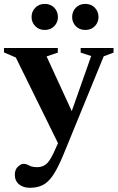

<svg xmlns="http://www.w3.org/2000/svg" viewBox="-25 -672 588 958"><path d="M123.5 265Q91 265 70 247.8Q49 230.5 49 199.5Q49 174.5 64 160Q79 145.5 92.5 145.5Q106 145.5 120.5 153.8Q135 162 161 162Q185 162 203 149Q221 136 241.5 93L264.5 42.5L54 -385L-5 -410.5V-432.5H263.5V-409.5L207.5 -390.5L333 -117.5L430 -392.5L377.5 -409.5V-432.5H541.5V-409.5L492.5 -391L291.5 99.5Q263.5 167.5 239 203.2Q214.5 239 187.2 252Q160 265 123.5 265ZM198.5 -522.5Q169.5 -522.5 151 -541.5Q132.5 -560.5 132.5 -587Q132.5 -614.5 151 -633.5Q169.5 -652.5 198.5 -652.5Q227.5 -652.5 245.8 -633.5Q264 -614.5 264 -587Q264 -560.5 245.8 -541.5Q227.5 -522.5 198.5 -522.5ZM400.5 -522.5Q371.5 -522.5 353.2 -541.5Q335 -560.5 335 -587Q335 -614.5 353.2 -633.5Q371.5 -652.5 400.5 -652.5Q430 -652.5 448.2 -633.5Q466.5 -614.5 466.5 -587Q466.5 -560.5 448.2 -541.5Q430 -522.5 400.5 -522.5Z"/></svg>

Font: Newsreader Text
Style: Bold
Weight: 700
Designer: Hugues Gentile
Foundry: Production Type
Version: Version 1.001